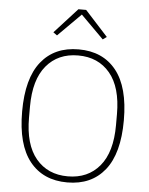

<svg xmlns="http://www.w3.org/2000/svg" viewBox="-61 -976 808 1038"><g transform="rotate(5 343.0 -457.0)"><path d="M343 12Q212 12 139.5 -78.5Q67 -169 67 -349Q67 -529 139.5 -619.5Q212 -710 343 -710Q474 -710 546.5 -619.5Q619 -529 619 -349Q619 -169 546.5 -78.5Q474 12 343 12ZM343 -21Q452 -21 515.5 -97Q579 -173 579 -319V-379Q579 -525 515.5 -601Q452 -677 343 -677Q234 -677 170.5 -601Q107 -525 107 -379V-319Q107 -173 170.5 -97Q234 -21 343 -21ZM364 -926 488 -790 467 -775 343 -899 219 -775 198 -790 322 -926Z"/></g></svg>

Font: IBM Plex Sans Thai ExtLt
Style: Regular
Weight: 200
Designer: Mike Abbink, Paul van der Laan, Pieter van Rosmalen, Ben Mitchell, Mark Frömberg
Foundry: Bold Monday
Version: Version 1.2